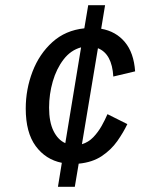

<svg xmlns="http://www.w3.org/2000/svg" viewBox="-20 -695 573 740"><path d="M203.3 25 218.3 -67.5Q155.8 -80 117.5 -132.1Q79.2 -184.2 79.2 -276.7Q79.2 -350.8 105.4 -419.2Q131.7 -487.5 182.1 -532.9Q232.5 -578.3 305 -585.8L320 -675H385L370 -584.2Q426.7 -574.2 461.2 -532.9Q495.8 -491.7 500.8 -420L416.7 -400Q411.7 -487.5 357.5 -509.2L295.8 -139.2Q320.8 -146.7 339.6 -166.2Q358.3 -185.8 371.7 -209.6Q385 -233.3 394.2 -255L470.8 -216.7Q455.8 -185 432.1 -151.2Q408.3 -117.5 372.1 -93.3Q335.8 -69.2 283.3 -64.2L268.3 25ZM169.2 -280Q169.2 -225 186.2 -190.4Q203.3 -155.8 231.7 -143.3L292.5 -512.5Q252.5 -501.7 225 -465.8Q197.5 -430 183.3 -380.8Q169.2 -331.7 169.2 -280Z"/></svg>

Font: Familjen Grotesk GF
Style: Italic
Weight: 400
Designer: Anders Wikstroem, Jonas Baeckman, Matilda Gysing, Kristian Moeller
Foundry: Familjen STHML AB
Version: Version 2.000; Beta; Release 4; Build 6